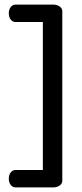

<svg xmlns="http://www.w3.org/2000/svg" viewBox="-20 -788 354 829"><path d="M165 -54V-693H47Q34 -693 26 -704Q18 -715 18 -731Q18 -746 26 -757Q34 -768 47 -768H211Q226 -768 237.5 -760Q249 -752 249 -739V-8Q249 5 237.5 13Q226 21 211 21H47Q34 21 26 10Q18 -1 18 -16Q18 -32 26 -43Q34 -54 47 -54Z"/></svg>

Font: Dosis
Style: Medium
Weight: 500
Designer: Edgar Tolentino, Pablo Impallari, Igino Marini
Foundry: Edgar Tolentino, Pablo Impallari, Igino Marini
Version: Version 1.007